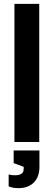

<svg xmlns="http://www.w3.org/2000/svg" viewBox="-20 -738 279 998"><path d="M57 173Q103 173 103 141V129L51 110V44H185V129Q185 182 155.5 211Q126 240 76 240Q48 240 25 231V169Q39 173 57 173ZM55 0V-718H184V0Z"/></svg>

Font: Techna Sans
Style: Regular
Weight: 400
Designer: Carl Enlund
Version: Version 1.003